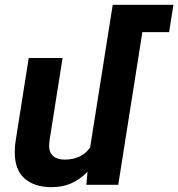

<svg xmlns="http://www.w3.org/2000/svg" viewBox="-20 -770 743 800"><path d="M684.6 -636.2H573.2L472.7 0H339.8L344.7 -54.2Q313 -22 276.9 -6.1Q240.7 9.8 194.8 9.8Q123.5 9.8 82.5 -26.1Q41.5 -62 41.5 -135.7Q41.5 -161.1 45.4 -184.6L99.6 -528.3H240.7L186.5 -185.5Q184.6 -169.9 184.6 -164.6Q184.6 -133.8 201.7 -119.4Q218.8 -105 248.5 -105Q320.3 -105 355.5 -155.3L431.6 -636.2L449.7 -750H702.6Z"/></svg>

Font: Mardoto
Style: Bold Italic
Weight: 700
Italic angle: -12°
Designer: Christian Robertson, Vahan Hovhannisyan
Foundry: Google
Version: Version 1.000